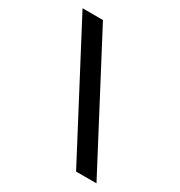

<svg xmlns="http://www.w3.org/2000/svg" viewBox="-166 -814 869 929"><g transform="rotate(30 268.0 -350.0)"><path d="M140 -700H26L394 0H508Z"/></g></svg>

Font: Bruno Ace
Style: Regular
Weight: 400
Designer: Astigmatic (AOETI)
Foundry: Astigmatic (AOETI)
Version: Version 1.000